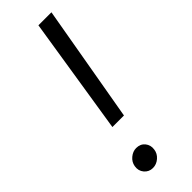

<svg xmlns="http://www.w3.org/2000/svg" viewBox="-246 -749 774 774"><g transform="rotate(-45 141.0 -361.5)"><path d="M99.6 -226.6 178.7 -727.5H252.9L165.5 -226.6ZM98.6 5.9Q76.2 5.9 62 -11Q47.9 -27.8 51.8 -51.3Q55.2 -71.8 71.8 -85.4Q88.4 -99.1 107.4 -99.1Q131.3 -99.1 144.8 -82.5Q158.2 -65.9 154.8 -43.5Q152.3 -22.9 135.7 -8.5Q119.1 5.9 98.6 5.9Z"/></g></svg>

Font: Inter Light
Style: Italic
Weight: 300
Italic angle: -9.3988°
Designer: Rasmus Andersson
Foundry: rsms
Version: Version 4.001;git-66647c0bb